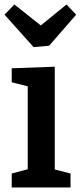

<svg xmlns="http://www.w3.org/2000/svg" viewBox="-20 -832 358 852"><path d="M223 -536V-80L293 -62V0H32V-62L103 -81V-449L32 -467V-529ZM161 -719 275 -812 318 -767 198 -629 129 -623 0 -767 44 -812Z"/></svg>

Font: Bitter Pro SemiBold
Style: Regular
Weight: 600
Designer: Sol Matas, and Bitter project Authors
Foundry: Sol Matas
Version: Version 1.010